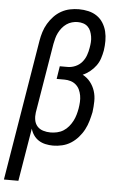

<svg xmlns="http://www.w3.org/2000/svg" viewBox="-90 -786 653 1044"><g transform="rotate(5 236.0 -264.0)"><path d="M-28 215 99 -554Q103 -578 110.5 -602Q118 -626 131 -648Q144 -670 162 -689Q180 -708 202.5 -720.5Q225 -733 249.5 -738Q274 -743 298 -743Q325 -743 350.5 -737Q376 -731 396.5 -717Q417 -703 430.5 -681.5Q444 -660 450 -635.5Q456 -611 456 -584Q456 -557 452 -531Q448 -509 441 -487.5Q434 -466 420.5 -447.5Q407 -429 388.5 -414Q370 -399 349 -390Q374 -377 391 -355.5Q408 -334 416.5 -307.5Q425 -281 424.5 -251.5Q424 -222 420 -192Q415 -168 408 -143.5Q401 -119 389 -96Q377 -73 359 -52.5Q341 -32 319 -18Q297 -4 271.5 2Q246 8 222 8Q201 8 180.5 3.5Q160 -1 143.5 -11.5Q127 -22 115.5 -38.5Q104 -55 99 -74L51 215ZM202 -62Q219 -62 237.5 -66Q256 -70 272 -80Q288 -90 300.5 -105Q313 -120 321.5 -136.5Q330 -153 335 -170.5Q340 -188 343 -205Q346 -223 347 -241Q348 -259 345 -276Q342 -293 335 -308Q328 -323 315.5 -334Q303 -345 286.5 -350Q270 -355 253 -355H210L221 -425H264Q285 -425 306 -434Q327 -443 341.5 -460Q356 -477 363.5 -498Q371 -519 374 -539Q377 -555 378 -570.5Q379 -586 376.5 -601Q374 -616 368.5 -630Q363 -644 352.5 -654Q342 -664 327.5 -668.5Q313 -673 297 -673Q282 -673 266 -668.5Q250 -664 236.5 -654.5Q223 -645 212.5 -632Q202 -619 194.5 -604Q187 -589 183 -573.5Q179 -558 176 -543L113 -163Q110 -142 113.5 -122Q117 -102 129.5 -88Q142 -74 161.5 -68Q181 -62 202 -62Z"/></g></svg>

Font: Iosevka SS04
Style: Italic
Weight: 400
Italic angle: -9°
Monospace: yes
Designer: Belleve Invis
Foundry: Belleve Invis
Version: Version 19.0.0; ttfautohint (v1.8.4)